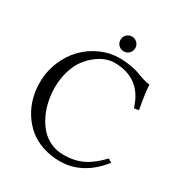

<svg xmlns="http://www.w3.org/2000/svg" viewBox="-187 -931 1017 1078"><g transform="rotate(30 322.0 -392.0)"><path d="M323 -715.6Q309.1 -729.5 309.1 -749.5Q309.1 -769.5 323 -783.4Q336.9 -797.4 356.9 -797.4Q377 -797.4 390.9 -783.4Q404.8 -769.5 404.8 -749.5Q404.8 -729.5 390.9 -715.6Q377 -701.7 356.9 -701.7Q336.9 -701.7 323 -715.6ZM355.5 12.2Q293 12.2 239.7 -6.3Q186.5 -24.9 149.7 -56.6Q112.8 -88.4 86.9 -130.4Q61 -172.4 48.8 -219.2Q36.6 -266.1 36.6 -314.9Q36.6 -386.7 63.2 -451.2Q89.8 -515.6 134 -560.5Q178.2 -605.5 236.3 -631.6Q294.4 -657.7 356 -657.7Q397.5 -657.7 433.6 -651.1Q469.7 -644.5 490 -636.5Q510.3 -628.4 533.7 -621.1Q557.1 -613.8 575.2 -612.8Q579.6 -550.3 597.2 -458.5L566.9 -453.6Q516.6 -621.1 344.7 -621.1Q319.8 -621.1 291.3 -611.1Q262.7 -601.1 232.7 -578.1Q202.6 -555.2 178.5 -522.9Q154.3 -490.7 138.9 -441.4Q123.5 -392.1 123.5 -334Q123.5 -289.6 132.6 -246.3Q141.6 -203.1 160.4 -163.8Q179.2 -124.5 205.8 -94.5Q232.4 -64.5 271 -46.9Q309.6 -29.3 354.5 -29.3Q423.8 -29.3 478 -55.4Q532.2 -81.5 585.9 -139.6L608.9 -125Q558.1 -58.6 492.9 -23.2Q427.7 12.2 355.5 12.2Z"/></g></svg>

Font: Libertinage
Style: l
Weight: 400
Designer: OSP
Foundry: OSP
Version: Version 1.0; 2008; OFL relea